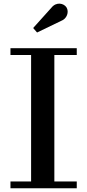

<svg xmlns="http://www.w3.org/2000/svg" viewBox="-20 -1008 467 1028"><path d="M307 -896C338.5 -907.5 351 -944 336 -968.5C322 -990.5 282 -1000 255.5 -967L157.5 -858L178.5 -834ZM36 -36.5V0H391V-36.5H271V-713.5H391V-750H36V-713.5H146.5V-36.5Z"/></svg>

Font: Bodoni* 06pt Medium
Style: Regular
Weight: 500
Version: Version 2.3